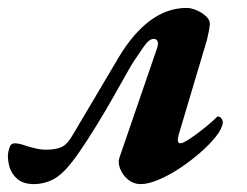

<svg xmlns="http://www.w3.org/2000/svg" viewBox="-64 -453 626 487"><path d="M22.5 14Q-4.7 14 -19.8 1.1Q-34.8 -11.8 -39.8 -29.4Q-44.7 -46.9 -43.9 -61.7Q-42.3 -73.2 -38.9 -81.4Q-35.5 -89.5 -26.6 -89.5Q-18.9 -89.5 -9.9 -87Q-1 -84.4 9.6 -80.8Q18.9 -78.1 29.9 -75.7Q40.9 -73.3 53 -73.3Q75.5 -73.3 90.8 -79.4Q106.2 -85.6 120.6 -110.9L236.8 -307.1Q273.5 -368.6 316.8 -400.7Q360.1 -432.9 409.7 -432.9Q421 -432.9 435.2 -426.8Q449.4 -420.7 459.2 -411.1Q469.1 -401.5 468.3 -391.2Q467.5 -383.1 465.3 -371.9Q463 -360.8 461 -352.1L389.1 -110.8Q383.2 -89.6 393.5 -89.6Q398.9 -89.6 410.3 -96.5Q421.6 -103.3 435.5 -113.7Q449.4 -124.1 462.3 -134.7Q475.2 -145.4 484 -154.2Q485.3 -155.5 486.4 -156.5Q487.5 -157.5 489.3 -157.5Q494 -157.5 497.6 -152.7Q501.2 -147.9 501.2 -142.1Q500.4 -134.8 495.9 -125.3Q491.3 -115.9 482.5 -105.2Q466.3 -85.2 442.2 -64.4Q418.1 -43.5 391.1 -25.7Q364 -7.9 337.9 3Q311.9 14 292.8 14Q274.7 14 260.9 2.6Q247.1 -8.8 241 -24.4Q234.8 -39.9 238.5 -51.8L334.2 -330.3Q338.6 -343.1 335.4 -348.8Q332.1 -354.4 326.1 -354.4Q314.5 -354.4 301.6 -336Q288.7 -317.6 276.6 -299.3Q270.7 -291.3 256.7 -265.9Q242.6 -240.5 223 -206.1Q203.4 -171.6 181.4 -135.7Q159.4 -99.8 138.9 -69.9Q118.4 -40 102.4 -23Q82.6 -2 62.3 6Q42.1 14 22.5 14Z"/></svg>

Font: EB Garamond
Style: Italic
Weight: 400
Italic angle: -17.2°
Designer: Georg Duffner and Octavio Pardo
Foundry: Georg Duffner
Version: Version 1.001